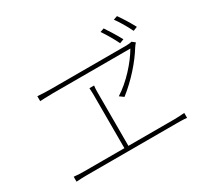

<svg xmlns="http://www.w3.org/2000/svg" viewBox="-160 -1061 1321 1247"><g transform="rotate(-30 500.0 -437.0)"><path d="M731 -811 702 -801C725 -768 757 -714 776 -674L807 -686C786 -725 753 -779 731 -811ZM846 -837 817 -827C841 -794 872 -743 892 -700L923 -712C901 -754 869 -805 846 -837ZM867 -628 844 -646C836 -643 817 -641 803 -641H233C199 -641 167 -643 138 -645V-608C138 -608 199 -611 233 -611H816C771 -533 684 -435 596 -380L626 -358C716 -428 799 -523 847 -602C853 -612 860 -619 867 -628ZM489 -477C489 -495 490 -506 492 -521H457C458 -506 459 -491 459 -477V-70H161C135 -70 109 -71 81 -74V-37C110 -39 135 -40 161 -40H835C852 -40 884 -40 910 -37V-74C884 -72 861 -70 835 -70H489Z"/></g></svg>

Font: Source Han Sans JP ExtraLight
Style: Regular
Weight: 250
Designer: Ryoko NISHIZUKA 西塚涼子 (kana, bopomofo & ideographs); Paul D. Hunt (Latin, Greek & Cyrillic); Sandoll Communications 산돌커뮤니
Foundry: Adobe
Version: Version 2.001;hotconv 1.0.107;makeotfexe 2.5.65593